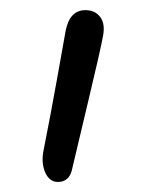

<svg xmlns="http://www.w3.org/2000/svg" viewBox="-20 -360 316 382"><path d="M95.2 2Q78.1 2 69.8 -17.3Q61.5 -36.6 66.9 -62Q81.5 -135.7 93.8 -204.8Q106 -273.9 110.8 -299.8Q119.1 -339.8 149.9 -339.8Q168.9 -339.8 179.2 -326.4Q189.5 -313 185.1 -289.1Q180.2 -261.7 154.1 -152.6Q127.9 -43.5 124 -25.9Q119.1 2 95.2 2Z"/></svg>

Font: Shantell Sans Irregular Bouncy
Style: Italic
Weight: 300
Italic angle: -11.31°
Designer: Stephen Nixon, Anya Danilova, Shantell Martin
Foundry: Arrow Type
Version: Version 1.006;[9816181b4]